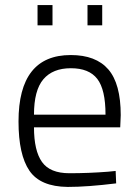

<svg xmlns="http://www.w3.org/2000/svg" viewBox="-20 -727 544 757"><path d="M406 -50 436 -53 438 -4Q325 10 247 10Q139 9 96 -54Q53 -117 53 -248Q53 -510 259 -510Q358 -510 407 -453.5Q456 -397 456 -273L454 -225H114Q114 -133 145.5 -88.5Q177 -44 253.5 -44Q330 -44 406 -50ZM114 -275H396Q396 -374 363.5 -416Q331 -458 259.5 -458Q188 -458 151 -414.5Q114 -371 114 -275ZM128 -627V-707H187V-627ZM325 -627V-707H383V-627Z"/></svg>

Font: Titillium Web
Style: Light
Weight: 300
Version: Version 1.001;PS 57.000;hotconv 1.0.70;makeotf.lib2.5.55311